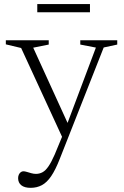

<svg xmlns="http://www.w3.org/2000/svg" viewBox="-20 -648 596 922"><path d="M313.5 -38 281 15.5 81.5 -417.5 8 -435V-454.5H214V-434L139.5 -419ZM127 254Q98 254 82.5 241.8Q67 229.5 67 207.5Q67 198 70.5 190.5Q74 183 79.8 178.8Q85.5 174.5 92 174.5Q99 174.5 109 177.5Q119 180.5 130.5 183.8Q142 187 152.5 187Q169.5 187 184 179.2Q198.5 171.5 212.5 151.2Q226.5 131 242.5 94.5L286 -10.5L297 -38L440.5 -419.5L365.5 -434V-454.5H543V-434L478 -420L267 115Q246.5 167.5 225.8 198Q205 228.5 181 241.2Q157 254 127 254ZM159 -589V-628.5H412V-589Z"/></svg>

Font: Newsreader Light
Style: Regular
Weight: 300
Designer: Hugues Gentile
Foundry: Production Type
Version: Version 1.003